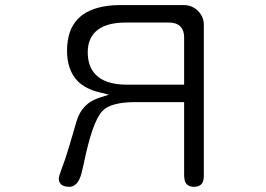

<svg xmlns="http://www.w3.org/2000/svg" viewBox="-20 -718 1040 751"><path d="M242.2 -519.5Q242.2 -443.4 284.2 -400.4Q315.4 -369.1 371.1 -356.4L406.2 -347.7Q365.2 -335 358.4 -332Q351.6 -329.1 345.2 -326.2Q338.9 -323.2 333 -319.3Q293.9 -293 279.3 -243.2Q243.2 -118.2 233.9 -92.8Q224.6 -67.4 219.7 -53.7Q210.9 -28.3 210 -22.5Q210 -10.7 212.9 -5.4Q215.8 0 218.8 2.9Q228.5 12.7 252 12.7Q266.6 12.7 278.8 0.5Q291 -11.7 298.8 -40L306.6 -73.2Q324.2 -159.2 342.3 -210.9Q360.4 -262.7 381.8 -285.2Q413.1 -316.4 497.1 -318.4H700.2V-32.2Q700.2 -25.4 701.2 -20Q702.1 -14.6 703.1 -9.8Q710.9 12.7 739.3 12.7Q763.7 12.7 772.5 -4.9Q777.3 -14.6 777.3 -32.2V-621.1Q777.3 -652.3 754.4 -675.3Q731.4 -698.2 698.2 -698.2H446.3Q265.6 -695.3 245.1 -558.6Q242.2 -540 242.2 -519.5ZM640.6 -629.9Q669.9 -629.9 685.1 -614.7Q700.2 -599.6 700.2 -572.3V-386.7H474.6Q392.6 -387.7 355.5 -424.8Q323.2 -457 323.2 -513.7Q323.2 -563.5 352.5 -592.8Q389.6 -629.9 472.7 -629.9Z"/></svg>

Font: FakePearl
Style: ExtraLight
Weight: 300
Version: Version 1.2